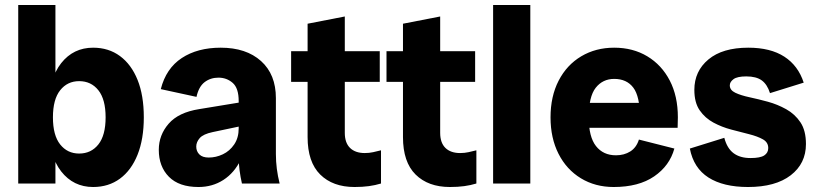

<svg xmlns="http://www.w3.org/2000/svg" viewBox="-20 -735 3273 769"><path d="M353 14Q274 14 225 -48.5Q176 -111 176 -226V-304Q176 -420 225 -482Q274 -544 353 -544Q415 -544 460.5 -510.5Q506 -477 531 -415Q556 -353 556 -265Q556 -178 531 -115.5Q506 -53 460.5 -19.5Q415 14 353 14ZM53 0V-715H202V-383L183 -265L202 -139V0ZM297 -120Q345 -120 374 -156.5Q403 -193 403 -265Q403 -337 374 -373.5Q345 -410 297 -410Q250 -410 221 -373.5Q192 -337 192 -265Q192 -193 221 -156.5Q250 -120 297 -120Z M949 0Q943 -26 939.5 -53Q936 -80 936 -106V-330Q936 -382 912 -403Q888 -424 855 -424Q823 -424 799.5 -406Q776 -388 767 -347L624 -378Q645 -461 708 -502.5Q771 -544 864 -544Q966 -544 1025.5 -490.5Q1085 -437 1085 -342V-118Q1085 -59 1100 0ZM775 14Q697 14 656.5 -27Q616 -68 616 -135Q616 -194 655.5 -239.5Q695 -285 778 -298L979 -331V-237L832 -206Q794 -198 780 -182Q766 -166 766 -148Q766 -129 778.5 -116.5Q791 -104 816 -104Q845 -104 872.5 -117Q900 -130 918 -156.5Q936 -183 936 -221H970Q970 -149 944.5 -96Q919 -43 875 -14.5Q831 14 775 14Z M1400 14Q1313 14 1262.5 -36Q1212 -86 1212 -186V-640L1361 -669V-203Q1361 -163 1382 -142.5Q1403 -122 1441 -122Q1459 -122 1474.5 -125.5Q1490 -129 1506 -133V0Q1483 7 1457.5 10.5Q1432 14 1400 14ZM1146 -407V-530H1501V-407Z M1782 14Q1695 14 1644.5 -36Q1594 -86 1594 -186V-640L1743 -669V-203Q1743 -163 1764 -142.5Q1785 -122 1823 -122Q1841 -122 1856.5 -125.5Q1872 -129 1888 -133V0Q1865 7 1839.5 10.5Q1814 14 1782 14ZM1528 -407V-530H1883V-407Z M1955 0V-715H2104V0Z M2438 14Q2364 14 2306.5 -21Q2249 -56 2217 -119Q2185 -182 2185 -265Q2185 -349 2217.5 -412Q2250 -475 2308 -509.5Q2366 -544 2440 -544Q2515 -544 2572.5 -509.5Q2630 -475 2662.5 -412.5Q2695 -350 2695 -265Q2695 -254 2694.5 -244Q2694 -234 2694 -223H2268V-323H2584L2543 -265Q2543 -349 2516.5 -384Q2490 -419 2440 -419Q2394 -419 2366 -383.5Q2338 -348 2338 -265Q2338 -187 2367 -150Q2396 -113 2447 -113Q2480 -113 2504.5 -128.5Q2529 -144 2539 -176L2681 -140Q2662 -71 2600 -28.5Q2538 14 2438 14Z M2976 14Q2877 14 2817.5 -24Q2758 -62 2743 -140L2881 -183Q2892 -141 2918 -121.5Q2944 -102 2986 -102Q3025 -102 3041 -112.5Q3057 -123 3057 -142Q3057 -165 3035.5 -177Q3014 -189 2980.5 -197.5Q2947 -206 2909 -216Q2871 -226 2837.5 -244Q2804 -262 2782.5 -293Q2761 -324 2761 -375Q2761 -450 2817.5 -497Q2874 -544 2977 -544Q3066 -544 3121.5 -508Q3177 -472 3199 -404L3064 -362Q3053 -397 3031 -413Q3009 -429 2969 -429Q2933 -429 2918 -418Q2903 -407 2903 -393Q2903 -374 2925 -363.5Q2947 -353 2982 -345.5Q3017 -338 3055.5 -327.5Q3094 -317 3129 -297.5Q3164 -278 3186 -245Q3208 -212 3208 -158Q3208 -80 3147 -33Q3086 14 2976 14Z"/></svg>

Font: Radio Canada Big
Style: Bold
Weight: 700
Designer: Étienne Aubert Bonn
Foundry: Coppers and Brasses
Version: Version 1.001